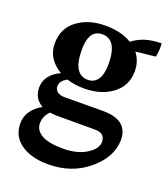

<svg xmlns="http://www.w3.org/2000/svg" viewBox="-134 -625 801 919"><g transform="rotate(20 266.0 -165.0)"><path d="M182 -372Q182 -245 258 -245Q290 -245 308 -271Q326 -297 326 -349Q326 -474 250 -474Q182 -474 182 -372ZM373 -33H178Q158 -33 142 -36Q114 -8 114 28Q114 64 150 84.5Q186 105 258 105Q330 105 377 76Q424 47 424 11Q424 -33 373 -33ZM217 200Q132 200 79 163.5Q26 127 26 60Q26 -7 99 -49Q52 -76 52 -132Q52 -165 72.5 -191Q93 -217 127 -231Q50 -277 50 -355Q50 -433 108 -475.5Q166 -518 249 -518Q332 -518 385 -485Q441 -530 531 -530Q532 -524 532 -509.5Q532 -495 527 -461L426 -450Q456 -411 456 -360Q456 -287 399 -243.5Q342 -200 254 -200Q209 -200 167 -213Q132 -195 132 -167Q132 -150 145 -139.5Q158 -129 182 -129L378 -130Q506 -130 506 -28Q505 59 421 129.5Q337 200 217 200Z"/></g></svg>

Font: Halant Semibold
Style: Regular
Weight: 600
Version: Version 1.100;PS 1.0;hotconv 1.0.78;makeotf.lib2.5.61930; tt